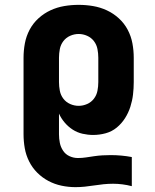

<svg xmlns="http://www.w3.org/2000/svg" viewBox="-20 -548 640 791"><path d="M291 223Q262 223 233.5 217Q205 211 179.5 197.5Q154 184 133.5 163.5Q113 143 100 117Q87 91 82 62.5Q77 34 77 5V-310Q77 -340 82.5 -369.5Q88 -399 102 -425.5Q116 -452 138.5 -472.5Q161 -493 188 -505.5Q215 -518 244.5 -523Q274 -528 304 -528Q334 -528 363.5 -523Q393 -518 420 -505.5Q447 -493 469.5 -472.5Q492 -452 506 -425.5Q520 -399 525.5 -369.5Q531 -340 531 -310V-210Q531 -184 528 -158.5Q525 -133 517 -108Q509 -83 495 -61Q481 -39 461 -22.5Q441 -6 415.5 1Q390 8 364 8Q342 8 320 3Q298 -2 279.5 -14Q261 -26 246.5 -43Q232 -60 223 -80V5Q223 23 226.5 40.5Q230 58 240 73Q250 88 266.5 95.5Q283 103 301 103Q318 103 334.5 100.5Q351 98 368 95.5Q385 93 402 92Q419 91 436 91Q458 91 480 93Q502 95 523 99V219Q504 214 484.5 211.5Q465 209 446 209Q426 209 406.5 211Q387 213 368 216Q349 219 329.5 221Q310 223 291 223ZM304 -112Q322 -112 339 -119.5Q356 -127 367 -141.5Q378 -156 381.5 -174Q385 -192 385 -210V-310Q385 -328 381.5 -346Q378 -364 367 -378.5Q356 -393 339 -400.5Q322 -408 304 -408Q286 -408 269 -400.5Q252 -393 241 -378.5Q230 -364 226.5 -346Q223 -328 223 -310V-210Q223 -192 226.5 -174Q230 -156 241 -141.5Q252 -127 269 -119.5Q286 -112 304 -112Z"/></svg>

Font: Iosevka Aile Heavy
Style: Regular
Weight: 900
Designer: Belleve Invis
Foundry: Belleve Invis
Version: Version 31.1.0; ttfautohint (v1.8.4)